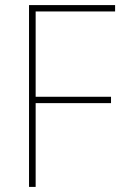

<svg xmlns="http://www.w3.org/2000/svg" viewBox="-20 -734 481 754"><path d="M120 0H94V-714H432V-689H120V-354H416V-329H120Z"/></svg>

Font: Noto Sans Myanmar UI SemiCondensed Thin
Style: Regular
Weight: 100
Width: 4
Designer: Monotype Design Team
Foundry: Monotype Imaging Inc.
Version: Version 2.103; ttfautohint (v1.8.4.7-5d5b)